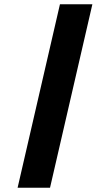

<svg xmlns="http://www.w3.org/2000/svg" viewBox="-20 -880 453 900"><path d="M214.5 0 413 -860H261L62.5 0Z"/></svg>

Font: Stormning
Style: BoldObl
Weight: 400
Designer: Robert Jablonski, Mew Too
Foundry: Cannot Into Space Fonts
Version: Version 0.90